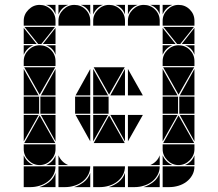

<svg xmlns="http://www.w3.org/2000/svg" viewBox="-20 -677 892 785"><path d="M284 -657Q311 -657 330 -638Q349 -619 349 -592V-572H219V-592Q219 -618 238.5 -637.5Q258 -657 284 -657ZM568 -657Q595 -657 614 -638Q633 -619 633 -592V-572H503V-592Q503 -618 522.5 -637.5Q542 -657 568 -657ZM426 -657Q453 -657 472 -638Q491 -619 491 -592V-572H361V-592Q361 -618 380.5 -637.5Q400 -657 426 -657ZM361 3H491Q491 23 482 39Q473 55 458.5 66Q444 77 425.5 82.5Q407 88 389 88H361ZM219 3H349Q349 23 340 39Q331 55 316.5 66Q302 77 283.5 82.5Q265 88 247 88H219ZM503 3H633Q633 23 624 39Q615 55 600.5 66Q586 77 567.5 82.5Q549 88 531 88H503ZM363 -92 426 -205 490 -92ZM490 -402 426 -290 363 -402ZM424 -212H361V-282H424ZM349 -212H287V-282H349ZM361 -287V-395L422 -287ZM361 -207H422L361 -99ZM491 -287H431L491 -395ZM491 -207V-99L431 -207ZM349 -207V-99L289 -207ZM349 -287H289L349 -395ZM567 88Q589 81 607 67Q625 53 633 30V88ZM425 88Q447 81 465 67Q483 53 491 30V88ZM283 88Q305 81 323 67Q341 53 349 30V88ZM219 -42Q231 -14 259 -2H219ZM594 -2Q608 -8 618 -18Q628 -28 633 -42V-2ZM361 -657H401Q387 -652 377 -642Q367 -632 361 -618ZM219 -657H259Q245 -652 235 -642Q225 -632 219 -618ZM503 -657H543Q529 -652 519 -642Q509 -632 503 -618ZM349 -657V-618Q339 -647 310 -657ZM633 -657V-618Q623 -647 594 -657ZM491 -657V-618Q481 -647 452 -657ZM142 -492Q169 -492 188 -473Q207 -454 207 -427V-407H77V-427Q77 -453 96.5 -472.5Q116 -492 142 -492ZM142 -657Q169 -657 188 -638Q207 -619 207 -592V-572H77V-592Q77 -618 96.5 -637.5Q116 -657 142 -657ZM710 -492Q737 -492 756 -473Q775 -454 775 -427V-407H645V-427Q645 -453 664.5 -472.5Q684 -492 710 -492ZM710 -657Q737 -657 756 -638Q775 -619 775 -592V-572H645V-592Q645 -618 664.5 -637.5Q684 -657 710 -657ZM77 3H207Q207 23 198 39Q189 55 174.5 66Q160 77 141.5 82.5Q123 88 105 88H77ZM645 3H775Q775 23 766 39Q757 55 742.5 66Q728 77 709.5 82.5Q691 88 673 88H645ZM710 -2Q684 -2 664.5 -21.5Q645 -41 645 -67V-87H775V-67Q775 -41 755.5 -21.5Q736 -2 710 -2ZM142 -2Q116 -2 96.5 -21.5Q77 -41 77 -67V-87H207V-67Q207 -41 187.5 -21.5Q168 -2 142 -2ZM647 -92 710 -205 774 -92ZM79 -92 142 -205 206 -92ZM206 -402 142 -290 79 -402ZM774 -402 710 -290 647 -402ZM205 -567 149 -497H136L80 -567ZM773 -567 717 -497H704L648 -567ZM708 -212H645V-282H708ZM140 -212H77V-282H140ZM775 -212H713V-282H775ZM207 -212H145V-282H207ZM77 -287V-395L138 -287ZM645 -287V-395L706 -287ZM645 -207H706L645 -99ZM77 -207H138L77 -99ZM207 -287H147L207 -395ZM775 -207V-99L715 -207ZM775 -287H715L775 -395ZM207 -207V-99L147 -207ZM645 -497V-563L698 -497ZM77 -497V-563L130 -497ZM775 -497H723L775 -563ZM207 -497H155L207 -563ZM141 88Q163 81 181 67Q199 53 207 30V88ZM77 -42Q89 -14 117 -2H77ZM645 -42Q657 -14 685 -2H645ZM736 -2Q750 -8 760 -18Q770 -28 775 -42V-2ZM645 -657H685Q671 -652 661 -642Q651 -632 645 -618ZM77 -492H117Q103 -487 93 -477Q83 -467 77 -453ZM168 -2Q182 -8 192 -18Q202 -28 207 -42V-2ZM645 -492H685Q671 -487 661 -477Q651 -467 645 -453ZM207 -492V-453Q197 -482 168 -492ZM207 -657V-618Q197 -647 168 -657ZM503 -287V-395L564 -287ZM503 -207H564L503 -99ZM775 -492V-453Q765 -482 736 -492Z"/></svg>

Font: CAT DyFa
Style: Regular
Weight: 400
Designer: Peter Wiegel
Foundry: Peter Wiegel
Version: Version 1.001; ttfautohint (v1.3)